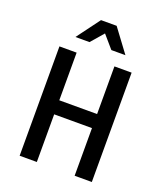

<svg xmlns="http://www.w3.org/2000/svg" viewBox="-165 -1044 991 1155"><g transform="rotate(20 330.0 -467.0)"><path d="M451 0H561V-700H451V-395H209V-700H99V0H209V-305H451ZM170 -786H260L330 -867L400 -786H490L380 -934H280Z"/></g></svg>

Font: Uncut Plan8
Style: Regular
Weight: 400
Designer: Kasper Nordkvist
Foundry: UNCUT.wtf
Version: Version 1.002;Glyphs 3.1.2 (3151)